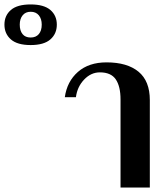

<svg xmlns="http://www.w3.org/2000/svg" viewBox="-281 -845 753 865"><path d="M-261 -734Q-261 -775 -232 -800Q-203 -825 -143 -825Q-83 -825 -54 -800Q-25 -775 -25 -734Q-25 -693 -54 -667.5Q-83 -642 -143 -642Q-203 -642 -232 -667.5Q-261 -693 -261 -734ZM-93 -734Q-93 -760 -106 -776Q-119 -792 -143 -792Q-166 -792 -179 -776Q-192 -760 -192 -734Q-192 -707 -179.5 -691.5Q-167 -676 -143 -676Q-119 -676 -106 -691.5Q-93 -707 -93 -734ZM262 -397Q262 -456 240.5 -487.5Q219 -519 169 -519Q129 -519 98 -486.5Q67 -454 61 -407H11Q21 -478 70 -521Q119 -564 199 -564Q292 -564 343 -522Q394 -480 394 -394V0H262Z"/></svg>

Font: Trirong SemiBold
Style: Regular
Weight: 600
Designer: Katatrad Team
Foundry: CadsonDemak
Version: Version 1.001